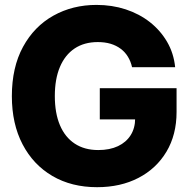

<svg xmlns="http://www.w3.org/2000/svg" viewBox="-20 -759 781 790"><path d="M379.4 11.2Q274.4 11.2 195.6 -34.9Q116.7 -81.1 72.8 -165.3Q28.8 -249.5 28.8 -363.3Q28.8 -481.9 74.7 -566.2Q120.6 -650.4 199.7 -694.6Q278.8 -738.8 377 -738.8Q440.9 -738.8 497.1 -720.5Q553.2 -702.1 596.7 -668Q640.1 -633.8 667.5 -586.9Q694.8 -540 700.7 -482.4H523.4Q518.1 -506.3 506.3 -525.6Q494.6 -544.9 476.6 -558.3Q458.5 -571.8 435.1 -578.9Q411.6 -585.9 382.3 -585.9Q326.7 -585.9 287.1 -559.6Q247.6 -533.2 226.6 -483.6Q205.6 -434.1 205.6 -363.8Q205.6 -293.5 226.6 -243.9Q247.6 -194.3 287.6 -168Q327.6 -141.6 384.3 -141.6Q431.6 -141.6 465.6 -157.7Q499.5 -173.8 517.8 -203.1Q536.1 -232.4 536.1 -271.5L573.7 -267.6H390.6V-396H706.5V-298.3Q706.5 -204.6 665 -135Q623.5 -65.4 549.8 -27.1Q476.1 11.2 379.4 11.2Z"/></svg>

Font: Inter 28pt ExtraBold
Style: Regular
Weight: 800
Designer: Rasmus Andersson
Foundry: rsms
Version: Version 4.001;git-66647c0bb